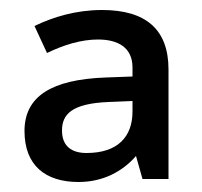

<svg xmlns="http://www.w3.org/2000/svg" viewBox="-20 -742 405 384"><path d="M184 -722C132 -722 86 -708 49 -690L74 -636C107 -652 142 -663 176 -663C216 -663 245 -647 245 -607V-589L191 -587C84 -583 29 -550 29 -480C29 -411 71 -378 137 -378C186 -378 225 -399 252 -430L265 -384H317V-603C317 -683 272 -722 184 -722ZM197 -538 245 -540V-519C245 -469 216 -436 153 -436C124 -436 104 -449 104 -481C104 -513 123 -535 197 -538Z"/></svg>

Font: Noto Sans Gujarati Medium
Style: Regular
Weight: 500
Designer: Jelle Bosma - Monotype Design Team, Universal Thirst
Foundry: Monotype Imaging Inc.
Version: Version 2.106